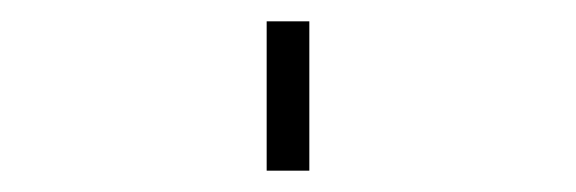

<svg xmlns="http://www.w3.org/2000/svg" viewBox="-20 60 540 180"><path d="M230 220V80H270V220Z"/></svg>

Font: Iosevka Extralight
Style: Regular
Weight: 200
Monospace: yes
Designer: Belleve Invis
Foundry: Belleve Invis
Version: Version 32.0.1; ttfautohint (v1.8.4)